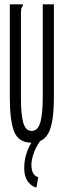

<svg xmlns="http://www.w3.org/2000/svg" viewBox="-20 -643 290 880"><path d="M126 11Q65 11 45 -39.5Q25 -90 25 -195V-623H85V-616Q79 -610 77.5 -603Q76 -596 76 -579V-194Q76 -117 87 -79.5Q98 -42 126 -43Q155 -44 165.5 -84.5Q176 -125 176 -197V-623H227V-198Q227 -83 203.5 -36Q180 11 126 11ZM155 169 147 217Q122 210 106.5 187.5Q91 165 91 127Q91 44 151 -27L175 -10Q151 17 137.5 51.5Q124 86 124 113Q124 134 131 149Q138 164 155 169Z"/></svg>

Font: Inconsolata UltraCondensed
Style: Regular
Weight: 400
Width: 1
Monospace: yes
Designer: Raph Levien, Cyreal, Brenton Simpson
Foundry: Raph Levien, Cyreal, Google
Version: Version 3.001; ttfautohint (v1.8.2.53-6de2)